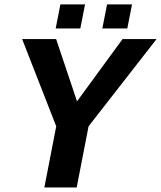

<svg xmlns="http://www.w3.org/2000/svg" viewBox="-20 -832 715 852"><path d="M320.3 0H176.8L229.5 -271.5L78.1 -658.7H229L321.8 -382.3L523.9 -658.7H674.8L373 -271.5ZM434.1 -705.6 455.1 -812.5H565.9L544.9 -705.6ZM227.1 -705.6 248 -812.5H357.4L336.4 -705.6Z"/></svg>

Font: Liberation Mono
Style: Bold Italic
Weight: 700
Italic angle: -12°
Monospace: yes
Designer: Steve Matteson
Foundry: Ascender Corporation
Version: Version 2.1.5